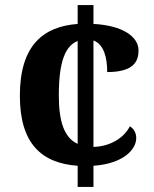

<svg xmlns="http://www.w3.org/2000/svg" viewBox="-20 -734 605 754"><path d="M285 -83V0H347V-83C463 -91 515 -146 515 -192C515 -210 507 -228 490 -238C467 -193 414 -159 347 -157V-575C388 -560 401 -508 401 -451C505 -451 524 -493 524 -536C524 -590 462 -634 347 -640V-714H285V-640C151 -630 58 -557 58 -358C58 -168 145 -93 285 -83ZM285 -573V-169C232 -193 211 -257 211 -359C211 -494 237 -554 285 -573Z"/></svg>

Font: Noto Serif Georgian Bold
Style: Regular
Weight: 700
Designer: Monotype Design Team, Akaki Razmadze
Foundry: Google LLC
Version: Version 2.003